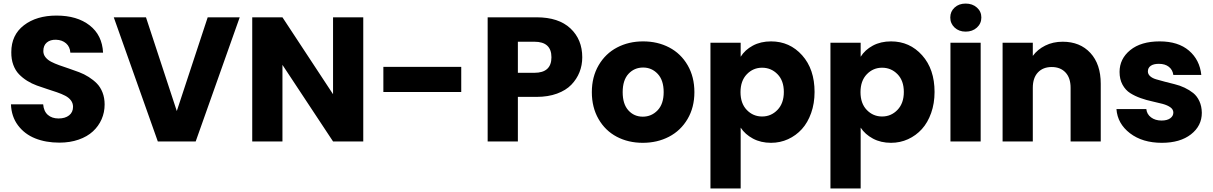

<svg xmlns="http://www.w3.org/2000/svg" viewBox="-20 -800 6860 1086"><path d="M571.8 -209Q571.8 -164.6 554.7 -125.5Q537.6 -86.4 505.6 -56.9Q473.6 -27.3 424.8 -10.3Q376 6.8 315.9 6.8Q239.3 6.8 179 -17.3Q118.7 -41.5 81.5 -91.3Q44.4 -141.1 42 -210H224.1Q227.5 -170.4 250.7 -150.1Q273.9 -129.9 311 -129.9Q348.6 -129.9 370.8 -147.5Q393.1 -165 393.1 -195.8Q393.1 -216.3 381.1 -232.2Q369.1 -248 348.9 -258.5Q328.6 -269 302.2 -278.1Q275.9 -287.1 246.8 -296.4Q217.8 -305.7 188.7 -316.2Q159.7 -326.7 133.5 -343Q107.4 -359.4 87.2 -380.4Q66.9 -401.4 55.2 -433.1Q43.5 -464.8 43.9 -504.9Q43.9 -602.1 115.2 -657Q186.5 -711.9 299.8 -711.9Q416 -711.9 487.1 -656.5Q558.1 -601.1 563 -502H377.9Q376 -535.2 353.8 -554.7Q331.5 -574.2 296.9 -575.2Q264.6 -576.2 244.9 -559.6Q225.1 -543 225.1 -511.2Q225.1 -491.7 237.1 -476.6Q249 -461.4 269 -450.9Q289.1 -440.4 314.9 -431.2Q340.8 -421.9 369.6 -412.4Q398.4 -402.8 427.2 -391.8Q456.1 -380.9 481.9 -364.5Q507.8 -348.1 527.8 -327.9Q547.9 -307.6 559.8 -277.1Q571.8 -246.6 571.8 -209Z M980 -171.9 1154.8 -702.1H1335.9L1086.9 0H872.6L623.5 -702.1H805.7Z M1863.8 -702.1H2034.7V0H1863.8L1577.6 -433.1V0H1406.7V-702.1H1577.6L1863.8 -267.1Z M2148.4 -279.8V-421.9H2588.9V-279.8Z M2909.2 -388.2H3002.4Q3099.1 -388.2 3099.1 -476.1Q3099.1 -564 3002.4 -564H2909.2ZM3273.4 -476.1Q3273.4 -431.2 3257.8 -391.8Q3242.2 -352.5 3211.7 -320.8Q3181.2 -289.1 3130.6 -270.5Q3080.1 -252 3015.1 -252H2909.2V0H2738.3V-702.1H3015.1Q3139.6 -702.1 3206.5 -639.4Q3273.4 -576.7 3273.4 -476.1Z M3617.7 -565.9Q3699.7 -565.9 3765.4 -531.5Q3831.1 -497.1 3869.4 -431.2Q3907.7 -365.2 3907.7 -278.8Q3907.7 -192.4 3868.9 -126.7Q3830.1 -61 3763.9 -26.6Q3697.8 7.8 3615.7 7.8Q3533.7 7.8 3468.5 -26.6Q3403.3 -61 3365.5 -126.7Q3327.6 -192.4 3327.6 -278.8Q3327.6 -365.2 3366.2 -431.2Q3404.8 -497.1 3470.5 -531.5Q3536.1 -565.9 3617.7 -565.9ZM3502 -278.8Q3502 -211.4 3534.2 -175.8Q3566.4 -140.1 3615.7 -140.1Q3665 -140.1 3699.5 -176Q3733.9 -211.9 3733.9 -278.8Q3733.9 -346.2 3700.2 -382.1Q3666.5 -418 3617.7 -418Q3567.9 -418 3534.9 -382.3Q3502 -346.7 3502 -278.8Z M4169.4 -479Q4193.8 -518.1 4238.3 -542Q4282.7 -565.9 4341.3 -565.9Q4446.8 -565.9 4517.1 -487.3Q4587.4 -408.7 4587.4 -279.8Q4587.4 -215.3 4568.1 -160.9Q4548.8 -106.4 4515.6 -69.8Q4482.4 -33.2 4437.5 -12.7Q4392.6 7.8 4341.3 7.8Q4283.2 7.8 4238.8 -16.1Q4194.3 -40 4169.4 -78.1V266.1H3998.5V-558.1H4169.4ZM4290.5 -417Q4239.7 -417 4204.1 -379.9Q4168.5 -342.8 4168.5 -278.8Q4168.5 -214.8 4204.1 -178Q4239.7 -141.1 4290.5 -141.1Q4341.8 -141.1 4377.7 -178.5Q4413.6 -215.8 4413.6 -279.8Q4413.6 -343.8 4377.7 -380.4Q4341.8 -417 4290.5 -417Z M4848.1 -479Q4872.6 -518.1 4917 -542Q4961.4 -565.9 5020 -565.9Q5125.5 -565.9 5195.8 -487.3Q5266.1 -408.7 5266.1 -279.8Q5266.1 -215.3 5246.8 -160.9Q5227.5 -106.4 5194.3 -69.8Q5161.1 -33.2 5116.2 -12.7Q5071.3 7.8 5020 7.8Q4961.9 7.8 4917.5 -16.1Q4873 -40 4848.1 -78.1V266.1H4677.2V-558.1H4848.1ZM4969.2 -417Q4918.5 -417 4882.8 -379.9Q4847.2 -342.8 4847.2 -278.8Q4847.2 -214.8 4882.8 -178Q4918.5 -141.1 4969.2 -141.1Q5020.5 -141.1 5056.4 -178.5Q5092.3 -215.8 5092.3 -279.8Q5092.3 -343.8 5056.4 -380.4Q5020.5 -417 4969.2 -417Z M5356 0V-558.1H5526.9V0ZM5441.9 -621.1Q5404.3 -621.1 5379.6 -644Q5355 -667 5355 -701.2Q5355 -734.9 5379.4 -757.3Q5403.8 -779.8 5441.9 -779.8Q5480.5 -779.8 5505.6 -757.3Q5530.8 -734.9 5530.8 -701.2Q5530.8 -667 5505.6 -644Q5480.5 -621.1 5441.9 -621.1Z M6035.6 0V-303.2Q6035.6 -359.4 6006.8 -390.1Q5978 -420.9 5928.7 -420.9Q5879.4 -420.9 5850.6 -390.1Q5821.8 -359.4 5821.8 -303.2V0H5650.9V-558.1H5821.8V-483.9Q5848.6 -520.5 5892.3 -542.2Q5936 -564 5990.7 -564Q6088.9 -564 6147.5 -500.5Q6206.1 -437 6206.1 -326.2V0Z M6777.8 -162.1Q6777.8 -87.9 6716.3 -40Q6654.8 7.8 6551.8 7.8Q6441.9 7.8 6371.3 -46.4Q6300.8 -100.6 6294.9 -183.1H6463.9Q6466.8 -153.8 6490.7 -136Q6514.6 -118.2 6549.8 -118.2Q6581.5 -118.2 6599.1 -130.9Q6616.7 -143.6 6616.7 -163.1Q6616.7 -181.2 6599.9 -193.1Q6583 -205.1 6556.2 -212.4Q6529.3 -219.7 6497.1 -226.6Q6464.8 -233.4 6432.4 -244.9Q6399.9 -256.3 6373 -273.2Q6346.2 -290 6329.3 -320.8Q6312.5 -351.6 6312.5 -393.1Q6312.5 -467.3 6373 -516.6Q6433.6 -565.9 6539.6 -565.9Q6644 -565.9 6705.1 -513.7Q6766.1 -461.4 6774.9 -376H6616.7Q6612.8 -405.3 6591.3 -422.1Q6569.8 -439 6534.7 -439Q6504.9 -439 6488.8 -427.7Q6472.7 -416.5 6472.7 -396Q6472.7 -380.4 6485.6 -368.9Q6498.5 -357.4 6519.8 -351.3Q6541 -345.2 6568.4 -337.9Q6595.7 -330.6 6624.3 -323.7Q6652.8 -316.9 6680.2 -304Q6707.5 -291 6729 -273.9Q6750.5 -256.8 6763.9 -228Q6777.3 -199.2 6777.8 -162.1Z"/></svg>

Font: SVN-Poppins
Style: Bold
Weight: 700
Designer: Ninad Kale (Devanagari), Jonny Pinhorn (Latin)
Foundry: Indian Type Foundry
Version: Version 3.200;PS 1.000;hotconv 16.6.54;makeotf.lib2.5.65590